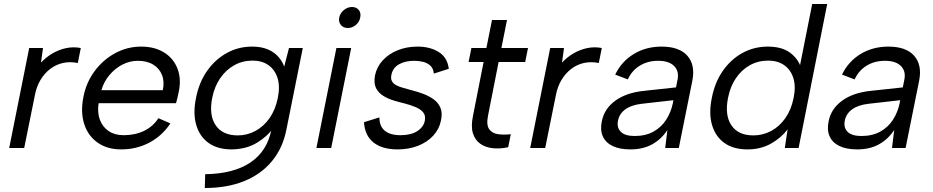

<svg xmlns="http://www.w3.org/2000/svg" viewBox="-20 -740 4667 960"><path d="M126 -500H195L185 -427Q210 -454 242.5 -473Q275 -492 311 -499.5Q347 -507 384 -500L369 -425Q329 -433 294 -425Q259 -417 230.5 -395Q202 -373 182 -339.5Q162 -306 154 -262L101 0H26Z M586 7Q516 7 468 -27Q420 -61 401 -120Q382 -179 397 -255Q411 -328 453.5 -385Q496 -442 556.5 -474.5Q617 -507 686 -507Q754 -507 801.5 -477Q849 -447 868.5 -394Q888 -341 872 -273Q870 -262 867 -250Q864 -238 860 -224H473Q466 -177 479.5 -141Q493 -105 523.5 -84.5Q554 -64 598 -64Q656 -64 701 -86Q746 -108 772 -149L832 -123Q790 -60 726 -26.5Q662 7 586 7ZM794 -289Q803 -332 790 -365Q777 -398 746 -417Q715 -436 669 -436Q629 -436 592 -417Q555 -398 527 -364.5Q499 -331 487 -289Z M1425 -500H1494L1412 -92Q1394 0 1340 65.5Q1286 131 1201 165.5Q1116 200 1004 200L1006 131Q1148 129 1232 72.5Q1316 16 1337 -92L1340 -103L1347 -101Q1316 -57 1263.5 -25.5Q1211 6 1138 7Q1069 7 1024 -24.5Q979 -56 961.5 -114Q944 -172 960 -250Q975 -328 1015.5 -385.5Q1056 -443 1114 -475Q1172 -507 1240 -507Q1286 -507 1318 -493.5Q1350 -480 1370.5 -457.5Q1391 -435 1401 -407ZM1041 -250Q1024 -164 1058.5 -113.5Q1093 -63 1169 -63Q1215 -63 1256.5 -85Q1298 -107 1327.5 -149Q1357 -191 1369 -250Q1381 -309 1367.5 -350.5Q1354 -392 1322 -414.5Q1290 -437 1243 -437Q1193 -437 1151.5 -414Q1110 -391 1081 -349Q1052 -307 1041 -250Z M1662 -500H1736L1636 0H1562ZM1719 -600Q1697 -600 1684.5 -615Q1672 -630 1676 -652Q1681 -675 1699.5 -690Q1718 -705 1740 -705Q1762 -705 1774 -690Q1786 -675 1781 -652Q1777 -630 1759 -615Q1741 -600 1719 -600Z M1877 -153Q1877 -123 1889 -103.5Q1901 -84 1924.5 -74Q1948 -64 1982 -64Q2035 -64 2066.5 -84.5Q2098 -105 2104 -136Q2109 -162 2096 -178Q2083 -194 2058 -204.5Q2033 -215 2002 -223Q1977 -229 1948.5 -237.5Q1920 -246 1896 -261Q1872 -276 1860 -300Q1848 -324 1855 -363Q1864 -406 1894 -438.5Q1924 -471 1969 -489Q2014 -507 2068 -507Q2130 -507 2173.5 -480Q2217 -453 2224 -396L2149 -372Q2147 -398 2131.5 -412Q2116 -426 2094.5 -431Q2073 -436 2051 -436Q2006 -436 1975 -418.5Q1944 -401 1937 -366Q1933 -347 1939.5 -334.5Q1946 -322 1961 -314Q1976 -306 1996.5 -300.5Q2017 -295 2041 -288Q2069 -281 2097 -270.5Q2125 -260 2148 -243.5Q2171 -227 2182 -201.5Q2193 -176 2185 -138Q2176 -94 2146 -61.5Q2116 -29 2070 -11Q2024 7 1968 7Q1891 7 1847.5 -27.5Q1804 -62 1800 -129Z M2412 -500 2440 -640H2515L2487 -500H2620L2606 -430H2473L2420 -161Q2411 -115 2426 -94Q2441 -73 2471 -69Q2501 -65 2534 -69L2521 -4Q2480 5 2443.5 1Q2407 -3 2381 -21.5Q2355 -40 2344.5 -74Q2334 -108 2345 -161L2398 -430H2323L2337 -500Z M2731 -500H2800L2790 -427Q2815 -454 2847.5 -473Q2880 -492 2916 -499.5Q2952 -507 2989 -500L2974 -425Q2934 -433 2899 -425Q2864 -417 2835.5 -395Q2807 -373 2787 -339.5Q2767 -306 2759 -262L2706 0H2631Z M3306 0 3317 -90Q3287 -44 3241 -18.5Q3195 7 3132 7Q3078 7 3043 -10Q3008 -27 2994 -58.5Q2980 -90 2989 -133Q3001 -196 3056.5 -236.5Q3112 -277 3202 -286L3360 -303L3368 -343Q3376 -385 3350 -410.5Q3324 -436 3271 -436Q3219 -436 3179.5 -412Q3140 -388 3119 -343L3056 -367Q3088 -433 3149 -470Q3210 -507 3288 -507Q3376 -507 3416.5 -461.5Q3457 -416 3442 -338L3374 0ZM3347 -239 3188 -221Q3137 -215 3107 -193.5Q3077 -172 3070 -137Q3063 -102 3084 -81Q3105 -60 3153 -60Q3208 -60 3247.5 -82Q3287 -104 3311 -141.5Q3335 -179 3344 -223Z M3986 -399 3977 -398 4041 -720H4116L3973 0H3904L3918 -93Q3886 -51 3835 -22Q3784 7 3717 7Q3648 7 3603 -24.5Q3558 -56 3540.5 -114Q3523 -172 3539 -250Q3554 -328 3594 -385.5Q3634 -443 3692 -475Q3750 -507 3819 -507Q3890 -507 3931 -476Q3972 -445 3986 -399ZM3620 -250Q3603 -164 3637 -113.5Q3671 -63 3747 -63Q3794 -63 3835.5 -85Q3877 -107 3906.5 -149Q3936 -191 3948 -250Q3960 -309 3946.5 -350.5Q3933 -392 3900.5 -414.5Q3868 -437 3821 -437Q3771 -437 3729.5 -414Q3688 -391 3659.5 -349Q3631 -307 3620 -250Z M4440 0 4451 -90Q4421 -44 4375 -18.5Q4329 7 4266 7Q4212 7 4177 -10Q4142 -27 4128 -58.5Q4114 -90 4123 -133Q4135 -196 4190.5 -236.5Q4246 -277 4336 -286L4494 -303L4502 -343Q4510 -385 4484 -410.5Q4458 -436 4405 -436Q4353 -436 4313.5 -412Q4274 -388 4253 -343L4190 -367Q4222 -433 4283 -470Q4344 -507 4422 -507Q4510 -507 4550.5 -461.5Q4591 -416 4576 -338L4508 0ZM4481 -239 4322 -221Q4271 -215 4241 -193.5Q4211 -172 4204 -137Q4197 -102 4218 -81Q4239 -60 4287 -60Q4342 -60 4381.5 -82Q4421 -104 4445 -141.5Q4469 -179 4478 -223Z"/></svg>

Font: Albert Sans
Style: Italic
Weight: 400
Italic angle: -11.25°
Designer: Andreas Rasmussen
Foundry: a.Foundry
Version: Version 1.025